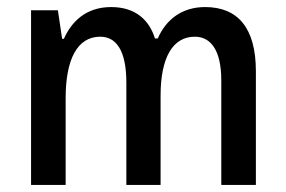

<svg xmlns="http://www.w3.org/2000/svg" viewBox="-20 -524 811 544"><path d="M561 -504C495 -504 450 -468 427 -415H419C403 -467 364 -504 295 -504C222 -504 182 -461 161 -414H156L144 -495H68V0H166V-246C166 -354 198 -420 264 -420C308 -420 338 -383 338 -290V0H435V-253C435 -362 470 -420 532 -420C577 -420 607 -382 607 -296V0H705V-322C705 -446 653 -504 561 -504Z"/></svg>

Font: Noto Sans Armenian Condensed Medium
Style: Regular
Weight: 500
Width: 3
Designer: Monotype Design Team
Foundry: Monotype Imaging Inc.
Version: Version 2.008